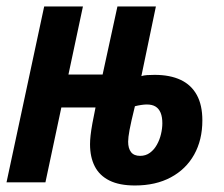

<svg xmlns="http://www.w3.org/2000/svg" viewBox="-27 -565 693 595"><path d="M391.1 9.8Q342.8 9.8 312 -5.6Q281.2 -21 266.6 -49.6Q252 -78.1 252 -118.2Q252 -129.9 253.7 -145.5Q255.4 -161.1 259.3 -182.6Q263.2 -204.1 269 -231.9H163.1L113.8 0H-6.8L109.9 -544.9H230L185.1 -334H291L336.9 -544.9H456.1L411.1 -329.1Q418 -331.5 429 -332.3Q439.9 -333 452.1 -333Q500 -333 533 -317.4Q565.9 -301.8 583 -270.5Q600.1 -239.3 600.1 -191.9Q600.1 -131.3 574.7 -85.9Q549.3 -40.5 502.4 -15.4Q455.6 9.8 391.1 9.8ZM407.2 -82Q424.8 -82 437.7 -91.6Q450.7 -101.1 459.2 -116.5Q467.8 -131.8 471.9 -149.4Q476.1 -167 476.1 -183.1Q476.1 -202.6 470.7 -215.6Q465.3 -228.5 454.8 -234.9Q444.3 -241.2 428.2 -241.2Q419.9 -241.2 410.4 -239.7Q400.9 -238.3 391.1 -235.8Q378.9 -186.5 374.5 -162.6Q370.1 -138.7 370.1 -126Q370.1 -105 379.2 -93.5Q388.2 -82 407.2 -82Z"/></svg>

Font: Open Sans Condensed
Style: Italic
Weight: 400
Width: 3
Italic angle: -12°
Designer: Monotype Design Team
Foundry: Monotype Imaging Inc.
Version: Version 3.000